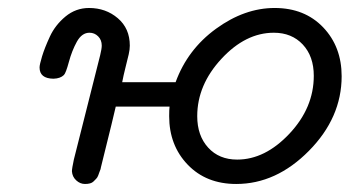

<svg xmlns="http://www.w3.org/2000/svg" viewBox="-20 -456 890 481"><path d="M79.1 -287.1Q79.1 -293.9 85.4 -314.9Q91.8 -335.9 105 -364.5Q118.2 -393.1 144 -414.6Q169.9 -436 203.1 -436Q245.1 -436 275.1 -410.4Q305.2 -384.8 305.2 -341.8Q305.2 -332 302.5 -320.1Q299.8 -308.1 294.4 -287.1Q289.1 -266.1 286.1 -250H419.9Q449.7 -332 521.2 -384Q592.8 -436 668 -436Q743.2 -436 789.6 -387.5Q835.9 -338.9 835.9 -265.1Q835.9 -161.1 753.9 -78.1Q671.9 4.9 571.8 4.9Q496.6 4.9 450.2 -43.5Q403.8 -91.8 403.8 -165Q403.8 -181.2 404.8 -189H270Q267.1 -174.8 232.9 -37.1L231.9 -32.2Q230 -27.3 229 -24.7Q228 -22 226.1 -16.6Q224.1 -11.2 220.9 -8.1Q217.8 -4.9 214.4 -1.5Q210.9 2 205.6 3.4Q200.2 4.9 192.9 4.9Q180.7 4.9 170.9 -4.2Q161.1 -13.2 160.2 -26.9Q160.2 -33.7 165 -56.2L231 -317.9Q234.9 -334 234.9 -341.8Q234.9 -356 225.8 -365Q216.8 -374 204.1 -374Q185.1 -374 172.6 -351.6Q160.2 -329.1 152.6 -301Q145 -272.9 140.1 -268.1Q131.3 -259.3 113.8 -258.8Q79.1 -259.3 79.1 -287.1ZM474.1 -165Q474.1 -116.2 501.5 -86.2Q528.8 -56.2 574.2 -56.2Q644 -56.2 705.1 -121.1Q766.1 -186 766.1 -266.1Q766.1 -314.9 738.5 -344.5Q710.9 -374 666 -374Q595.2 -374 534.7 -308.6Q474.1 -243.2 474.1 -165Z"/></svg>

Font: CMU Typewriter Text Variable Width
Style: Italic
Weight: 500
Italic angle: -14.04°
Version: Version 0.7.0